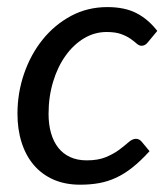

<svg xmlns="http://www.w3.org/2000/svg" viewBox="-20 -504 456 531"><path d="M393.6 -85.9Q368.7 -58.6 346.2 -40.8Q323.7 -22.9 301 -12.5Q278.3 -2 254.2 2.4Q230 6.8 201.7 6.8Q159.7 6.8 127.4 -7.6Q95.2 -22 73.2 -47.9Q51.3 -73.7 39.8 -109.9Q28.3 -146 28.3 -189.5Q28.3 -247.1 46.6 -300.3Q64.9 -353.5 97.9 -394.5Q130.9 -435.5 176.5 -460Q222.2 -484.4 276.9 -484.4Q325.2 -484.4 357.7 -467.5Q390.1 -450.7 415 -418.5L388.2 -386.2Q385.3 -382.3 380.9 -379.9Q376.5 -377.4 371.6 -377.4Q364.7 -377.4 358.2 -383.3Q351.6 -389.2 341.3 -396.5Q331.1 -403.8 315.2 -409.7Q299.3 -415.5 274.9 -415.5Q241.7 -415.5 212.6 -398.2Q183.6 -380.9 161.6 -350.3Q139.6 -319.8 127 -278.3Q114.3 -236.8 114.3 -189Q114.3 -159.7 121.1 -136Q127.9 -112.3 141.1 -95.5Q154.3 -78.6 174.1 -69.6Q193.8 -60.5 219.7 -60.5Q252 -60.5 273.7 -69.8Q295.4 -79.1 310.3 -90.3Q325.2 -101.6 335.7 -110.8Q346.2 -120.1 356 -120.1Q365.2 -120.1 372.1 -111.8L393.6 -85.9Z"/></svg>

Font: Carlito
Style: Italic
Weight: 400
Italic angle: -7°
Designer: Lukasz Dziedzic
Foundry: tyPoland Lukasz Dziedzic
Version: Version 1.104